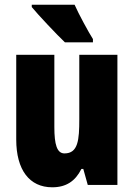

<svg xmlns="http://www.w3.org/2000/svg" viewBox="-20 -786 569 816"><path d="M297 -766H115V-756C141 -724 224 -636 256 -606H375V-620C357 -648 314 -727 297 -766ZM479 -553H317V-280C317 -191 312 -134 254 -134C222 -134 211 -172 211 -246V-553H49V-193C49 -64 105 10 202 10C261 10 300 -16 326 -68H334L353 0H479Z"/></svg>

Font: Noto Sans Lao Looped ExtraCondensed Black
Style: Regular
Weight: 900
Width: 2
Designer: Mark Frömberg, Ben Mitchell
Foundry: The Fontpad Ltd
Version: Version 1.002